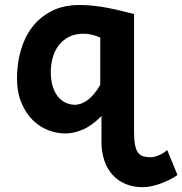

<svg xmlns="http://www.w3.org/2000/svg" viewBox="-20 -528 738 777"><path d="M522.5 4.9Q522.5 37.6 526.4 57.9Q530.3 78.1 538.3 89.4Q546.4 100.6 559.3 104.5Q572.3 108.4 589.8 108.4Q598.6 108.4 607.9 105.7Q617.2 103 626.2 98.9Q635.3 94.7 643.1 89.6Q650.9 84.5 656.7 79.1L698.2 180.2Q688.5 187.5 672.4 196Q656.2 204.6 637.2 212.2Q618.2 219.7 597.4 224.6Q576.7 229.5 557.6 229.5Q518.6 229.5 487.5 216.3Q456.5 203.1 435.1 179.2Q413.6 155.3 402.1 121.3Q390.6 87.4 390.6 46.4V-58.6Q352.5 -19.5 315.4 -3.7Q278.3 12.2 244.1 12.2Q210.4 12.2 175.8 -1Q141.1 -14.2 112.8 -41.7Q84.5 -69.3 66.7 -111.8Q48.8 -154.3 48.8 -212.4Q48.8 -268.6 63.5 -321.8Q78.1 -375 108.9 -416.3Q139.6 -457.5 187.7 -482.7Q235.8 -507.8 302.7 -507.8Q330.6 -507.8 359.1 -504.6Q387.7 -501.5 415.8 -496.1Q443.8 -490.7 470.7 -484.1Q497.6 -477.5 522.5 -471.2ZM385.7 -376Q370.6 -382.8 352.8 -387.2Q335 -391.6 319.8 -391.6Q283.2 -391.6 257.8 -378.2Q232.4 -364.7 216.3 -342.8Q200.2 -320.8 192.9 -293Q185.5 -265.1 185.5 -236.8Q185.5 -200.7 194.3 -175.3Q203.1 -149.9 217 -134Q231 -118.2 248.3 -111.1Q265.6 -104 283.2 -104Q309.1 -104 335.7 -124Q362.3 -144 385.7 -184.6Z"/></svg>

Font: Andika New Basic
Style: Bold
Weight: 700
Designer: Victor Gaultney, Annie Olsen, Pablo Ugerman
Foundry: SIL International
Version: Version 5.500; ttfautohint (v1.8.3)